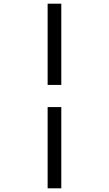

<svg xmlns="http://www.w3.org/2000/svg" viewBox="-20 -770 590 1040"><path d="M312 -310V-750H238V-310ZM312 250V-190H238V250Z"/></svg>

Font: Codetta
Style: Regular
Weight: 400
Italic angle: -11°
Designer: Ulrich Proeller
Foundry: PROSA GmbH
Version: Version 2.00;September 29, 2018;FontCreator 11.5.0.2427 64-b